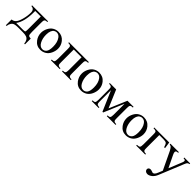

<svg xmlns="http://www.w3.org/2000/svg" viewBox="325 -1797 3362 3362"><g transform="rotate(45 2006.0 -115.5)"><path d="M92 -447H487V-429Q454 -429 443 -422.5Q432 -416 425.5 -406Q419 -396 419 -342V-121Q419 -51 431 -35.5Q443 -20 487 -18V124H468Q466 84 448.5 54Q431 24 399 12Q367 0 305 0H190Q136 0 106 9.5Q76 19 55.5 49.5Q35 80 31 124H13V-18Q53 -20 85.5 -50Q118 -80 143 -168.5Q168 -257 168 -342Q168 -426 92 -429ZM200 -416V-389Q200 -149 113 -32H279Q324 -32 331 -39.5Q338 -47 338 -95V-416Z M746 -447Q843 -447 901 -374Q951 -312 951 -231Q951 -174 924 -115.5Q897 -57 849 -27Q801 3 742 3Q646 3 589 -74Q541 -139 541 -218Q541 -277 570 -334.5Q599 -392 646 -419.5Q693 -447 746 -447ZM732 -418Q708 -418 683 -403Q658 -388 643 -351.5Q628 -315 628 -257Q628 -165 664.5 -97.5Q701 -30 762 -30Q806 -30 835.5 -67Q865 -104 865 -195Q865 -308 816 -373Q784 -418 732 -418Z M1348 -416H1155V-105Q1155 -53 1160.5 -43Q1166 -33 1177.5 -25.5Q1189 -18 1223 -18V0H1006V-18Q1050 -18 1062 -34Q1074 -50 1074 -105V-342Q1074 -395 1069 -404.5Q1064 -414 1052.5 -421.5Q1041 -429 1006 -429V-447H1497V-429Q1464 -429 1453 -422.5Q1442 -416 1435.5 -406Q1429 -396 1429 -342V-105Q1429 -53 1434.5 -43Q1440 -33 1451.5 -25.5Q1463 -18 1497 -18V0H1280V-18Q1321 -18 1334.5 -33Q1348 -48 1348 -105Z M1756 -447Q1853 -447 1911 -374Q1961 -312 1961 -231Q1961 -174 1934 -115.5Q1907 -57 1859 -27Q1811 3 1752 3Q1656 3 1599 -74Q1551 -139 1551 -218Q1551 -277 1580 -334.5Q1609 -392 1656 -419.5Q1703 -447 1756 -447ZM1742 -418Q1718 -418 1693 -403Q1668 -388 1653 -351.5Q1638 -315 1638 -257Q1638 -165 1674.5 -97.5Q1711 -30 1772 -30Q1816 -30 1845.5 -67Q1875 -104 1875 -195Q1875 -308 1826 -373Q1794 -418 1742 -418Z M2314 -117 2454 -447H2605V-429Q2572 -429 2561 -422.5Q2550 -416 2543.5 -406Q2537 -396 2537 -342V-105Q2537 -59 2541.5 -45.5Q2546 -32 2560.5 -25Q2575 -18 2605 -18V0H2389V-18Q2429 -18 2442.5 -33Q2456 -48 2456 -105V-374L2298 0H2281L2119 -374V-105Q2119 -59 2124 -45.5Q2129 -32 2143.5 -25Q2158 -18 2187 -18V0H2016V-18Q2060 -18 2072 -34Q2084 -50 2084 -105V-342Q2084 -395 2079 -404.5Q2074 -414 2062.5 -421.5Q2051 -429 2016 -429V-447H2174Z M2864 -447Q2961 -447 3019 -374Q3069 -312 3069 -231Q3069 -174 3042 -115.5Q3015 -57 2967 -27Q2919 3 2860 3Q2764 3 2707 -74Q2659 -139 2659 -218Q2659 -277 2688 -334.5Q2717 -392 2764 -419.5Q2811 -447 2864 -447ZM2850 -418Q2826 -418 2801 -403Q2776 -388 2761 -351.5Q2746 -315 2746 -257Q2746 -165 2782.5 -97.5Q2819 -30 2880 -30Q2924 -30 2953.5 -67Q2983 -104 2983 -195Q2983 -308 2934 -373Q2902 -418 2850 -418Z M3488 -447 3506 -325H3484Q3466 -386 3447 -401Q3428 -416 3368 -416H3273V-105Q3273 -53 3278.5 -43Q3284 -33 3295.5 -25.5Q3307 -18 3341 -18V0H3117V-18Q3165 -19 3178.5 -33Q3192 -47 3192 -105V-342Q3192 -390 3187 -403.5Q3182 -417 3168.5 -422.5Q3155 -428 3117 -429V-447Z M3518 -447H3726V-429H3716Q3694 -429 3683 -419.5Q3672 -410 3672 -396Q3672 -377 3688 -343L3797 -118L3897 -365Q3906 -385 3906 -404Q3906 -413 3902 -417Q3898 -423 3890 -426Q3882 -429 3861 -429V-447H4006V-429Q3988 -427 3978.5 -421.5Q3969 -416 3957 -399Q3952 -393 3940 -362L3758 84Q3732 149 3689 182.5Q3646 216 3607 216Q3578 216 3559.5 199.5Q3541 183 3541 161Q3541 141 3554.5 128.5Q3568 116 3591 116Q3607 116 3635 126Q3655 134 3659 134Q3674 134 3691.5 119Q3709 104 3726 60L3758 -18L3597 -355Q3590 -370 3574 -393Q3562 -410 3554 -416Q3543 -423 3518 -429Z"/></g></svg>

Font: New Athena Unicode
Style: Regular
Weight: 400
Designer: J. Rusten 1997; rev. by R. Hancock 2001, 2002, rev. by D. Mastronarde 2002-2021
Foundry: GreekKeys New Athena Unicode
Version: Version 5.008